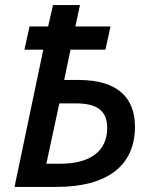

<svg xmlns="http://www.w3.org/2000/svg" viewBox="-20 -734 605 754"><path d="M37 0H203C399 0 510 -82 510 -236C510 -347 446 -420 288 -420H232L257 -539H394L414 -630H276L294 -714H188L169 -630H96L76 -539H150ZM216 -91H162L213 -328H278C361 -328 401 -299 401 -232C401 -139 333 -91 216 -91Z"/></svg>

Font: Noto Sans Medium
Style: Italic
Weight: 500
Italic angle: -12°
Designer: Monotype Design Team
Foundry: Monotype Imaging Inc.
Version: Version 2.013